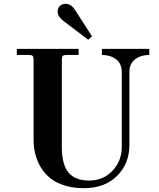

<svg xmlns="http://www.w3.org/2000/svg" viewBox="-20 -968 834 1006"><path d="M68 -680H132C141.3 -680 147.7 -678.3 151 -675C154.3 -671.7 156 -665.3 156 -656V-237C156 -210.3 159 -184.8 165 -160.5C171 -136.2 180.7 -113 194 -91C207.3 -69 224 -50 244 -34C264 -18 289 -5.3 319 4C349 13.3 382.3 18 419 18C492.3 18 550.5 -3.5 593.5 -46.5C636.5 -89.5 658 -143.3 658 -208V-590C658 -620 668 -642.5 688 -657.5C708 -672.5 732.7 -680 762 -680V-712H514V-680C543.3 -680 568 -672.5 588 -657.5C608 -642.5 618 -620 618 -590V-198C618 -149.3 601.8 -107.8 569.5 -73.5C537.2 -39.2 496.3 -22 447 -22C398.3 -22 362.3 -36 339 -64C315.7 -92 304 -136.7 304 -198V-656C304 -665.3 305.7 -671.7 309 -675C312.3 -678.3 318.7 -680 328 -680H392V-712H68ZM282 -908C282 -890.7 291.3 -874.7 310 -860L442 -760L462 -778L373 -916C359 -937.3 342.7 -948 324 -948C312 -948 302 -944.3 294 -937C286 -929.7 282 -920 282 -908Z"/></svg>

Font: Km Standard TT
Style: Bold
Weight: 700
Designer: Alexey Kryukov <alexios@thessalonica.org.ru>
Version: Version 2.0.2